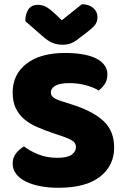

<svg xmlns="http://www.w3.org/2000/svg" viewBox="-20 -874 591 910"><path d="M237 -241Q193 -256 157 -271.5Q121 -287 95 -309Q69 -331 54.5 -361.5Q40 -392 40 -436Q40 -521 105.5 -572Q171 -623 289 -623Q332 -623 369 -617Q406 -611 432.5 -598.5Q459 -586 474 -566.5Q489 -547 489 -521Q489 -495 477 -476.5Q465 -458 448 -445Q426 -459 389 -469.5Q352 -480 308 -480Q263 -480 242 -467.5Q221 -455 221 -436Q221 -421 234 -411.5Q247 -402 273 -394L326 -377Q420 -347 470.5 -300.5Q521 -254 521 -174Q521 -89 454 -36.5Q387 16 257 16Q211 16 171.5 8.5Q132 1 102.5 -13.5Q73 -28 56.5 -49.5Q40 -71 40 -99Q40 -128 57 -148.5Q74 -169 94 -180Q122 -158 162.5 -142Q203 -126 251 -126Q300 -126 320 -141Q340 -156 340 -176Q340 -196 324 -206.5Q308 -217 279 -227ZM273 -778 368 -854Q401 -854 421.5 -836.5Q442 -819 442 -793Q442 -773 432.5 -759Q423 -745 396 -724L341 -682Q329 -673 313 -667.5Q297 -662 277 -662Q250 -662 228.5 -671Q207 -680 181 -703L100 -774Q100 -808 114.5 -829.5Q129 -851 160 -851Q180 -851 197.5 -842Q215 -833 247 -803Z"/></svg>

Font: Baloo
Style: Regular
Weight: 400
Designer: Sarang Kulkarni and Ek Type
Foundry: Ek Type
Version: Version 1.443;PS 1.000;hotconv 16.6.51;makeotf.lib2.5.65220;